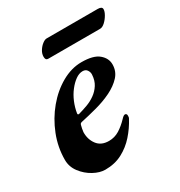

<svg xmlns="http://www.w3.org/2000/svg" viewBox="-148 -699 767 818"><g transform="rotate(-30 235.0 -290.0)"><path d="M135.5 15Q108.8 15 78.7 -1.4Q48.6 -17.8 27.6 -45.6Q6.6 -73.4 6.6 -107Q6.6 -169.3 29.6 -227.5Q52.5 -285.6 91 -331.8Q129.5 -378.1 177.8 -405.5Q226.1 -432.9 275.8 -432.9Q333.8 -432.9 359.8 -411Q385.9 -389.1 385.9 -359Q385.9 -324.7 363.5 -300.5Q341.2 -276.3 305.7 -258.9Q270.2 -241.6 228.9 -230.6Q187.6 -219.6 150.5 -211.6Q146.2 -210.6 143.9 -208.7Q141.6 -206.8 140.4 -202.4Q138.4 -195.2 136.7 -186.8Q135 -178.5 134.2 -170.2Q133.4 -135.2 152.6 -109.3Q171.9 -83.3 210.2 -83.3Q238 -83.3 261.3 -97.6Q284.7 -111.9 307.2 -135.6Q318.1 -147.5 324.4 -147.5Q333.6 -147.5 333.6 -136.6Q333.6 -134 333.2 -129.9Q332.8 -125.7 330.8 -122.9Q311.6 -86.6 283.7 -55.1Q255.9 -23.6 219.2 -4.3Q182.5 15 135.5 15ZM157.5 -246.9Q178.4 -252.7 200.8 -260.8Q223.2 -268.9 242.3 -282.6Q261.5 -296.3 274.2 -316.2Q286.9 -336 288.5 -364.4Q289.4 -375.7 282.4 -386.5Q275.4 -397.2 260.7 -397.2Q243 -397.2 225.5 -384.6Q207.9 -372 192.1 -351.6Q176.2 -331.2 165.4 -305.4Q154.6 -279.5 150.5 -252.9Q149.7 -245.3 157.5 -246.9ZM162.2 -516.1Q153.3 -516.1 150.4 -520.7Q147.5 -525.2 147.5 -533.3Q147.5 -548.3 156.4 -562.5Q165.3 -576.6 177.1 -585.6Q189 -594.6 197.8 -594.6H449.1Q470.4 -594.6 470.4 -581.3Q470.4 -570 461.4 -554.6Q452.5 -539.2 440 -527.7Q427.4 -516.1 415.5 -516.1Z"/></g></svg>

Font: EB Garamond
Style: Italic
Weight: 400
Italic angle: -17.2°
Designer: Georg Duffner and Octavio Pardo
Foundry: Georg Duffner
Version: Version 1.001